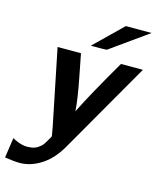

<svg xmlns="http://www.w3.org/2000/svg" viewBox="-125 -758 832 1015"><g transform="rotate(15 291.0 -250.0)"><path d="M284 -524 436 -672H577L371 -525Q361 -524 342 -524ZM116 -472H244L268 -349Q291 -232 295 -168Q348 -275 463 -472H583L299 22Q256 98 198 135Q140 172 81 172Q50 172 -1 164L15 54Q46 71 70 76Q90 81 112 78Q135 77 153.5 65Q172 53 180 41.5Q188 30 202 5V6L209 -8Q208 -16 204.5 -34Q201 -52 200 -59Z"/></g></svg>

Font: Coval
Style: ExtraBold Italic
Weight: 800
Foundry: Context Ltd
Version: Version 001.000